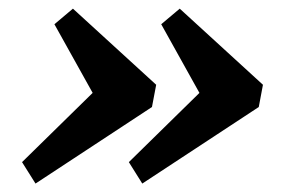

<svg xmlns="http://www.w3.org/2000/svg" viewBox="-20 -442 697 446"><path d="M279.3 -65.4 480.5 -262.7 464.8 -187.5 354.5 -385.7 397.5 -421.9 590.8 -245.1 581.1 -193.4 310.5 -15.6ZM31.2 -65.4 232.4 -262.7 216.8 -187.5 106.4 -385.7 149.4 -421.9 342.8 -245.1 333 -193.4 62.5 -15.6Z"/></svg>

Font: Crimson Pro ExtraBold
Style: Italic
Weight: 800
Italic angle: -12°
Designer: Jacques Le Bailly
Foundry: Baron von Fonthausen
Version: Version 1.003